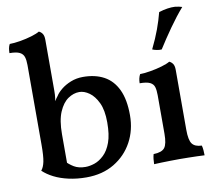

<svg xmlns="http://www.w3.org/2000/svg" viewBox="-80 -815 1037 918"><g transform="rotate(-10 438.5 -356.0)"><path d="M175 -89Q194 -68 216.5 -54.5Q239 -41 272 -41Q293 -41 316.5 -49Q340 -57 362 -78Q384 -99 397.5 -136Q411 -173 411 -233Q411 -292 394 -328Q377 -364 352.5 -381.5Q328 -399 304 -399Q276 -399 249.5 -381Q223 -363 205.5 -322.5Q188 -282 188 -214V-58ZM268 9Q222 9 182 0Q142 -9 111.5 -24.5Q81 -40 60 -60Q72 -74 77.5 -100.5Q83 -127 83 -182V-569Q83 -593 78 -608.5Q73 -624 57 -632Q41 -640 8 -640Q8 -652 10 -663Q12 -674 17 -683Q38 -683 68 -688Q98 -693 124.5 -701Q151 -709 164 -717Q174 -713 181 -703Q188 -693 188 -673V-426Q188 -405 186 -391.5Q184 -378 182 -365L176 -281L156 -319Q170 -353 181 -371.5Q192 -390 199 -398Q208 -413 227.5 -429Q247 -445 274.5 -456Q302 -467 334 -467Q393 -467 435.5 -444Q478 -421 501 -372.5Q524 -324 524 -248Q524 -176 492.5 -118Q461 -60 403.5 -25.5Q346 9 268 9Z M597 3Q597 -9 598.5 -22Q600 -35 603 -45Q643 -46 657 -64Q671 -82 671 -132V-319Q671 -343 666.5 -358.5Q662 -374 646 -382Q630 -390 596 -390Q596 -402 598.5 -413Q601 -424 606 -433Q626 -433 656 -438Q686 -443 713 -451Q740 -459 753 -467Q763 -463 770 -453Q777 -443 777 -423V-132Q777 -82 790.5 -64Q804 -46 837 -45Q840 -35 841 -21Q842 -7 842 3Q826 2 806 1.5Q786 1 764 0.5Q742 0 721 0Q699 0 676.5 0.5Q654 1 633.5 1.5Q613 2 597 3ZM728 -531Q717 -530 704.5 -532.5Q692 -535 683 -539Q707 -588 722 -629Q737 -670 747 -709Q769 -716 789 -719Q809 -722 826 -721Q836 -720 845 -718Q854 -716 860 -714Q826 -675 791.5 -626Q757 -577 728 -531Z"/></g></svg>

Font: Vollkorn Medium
Style: Regular
Weight: 500
Designer: Friedrich Althausen
Foundry: Friedrich Althausen
Version: Version 5.000